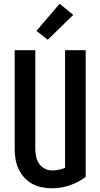

<svg xmlns="http://www.w3.org/2000/svg" viewBox="-20 -1005 540 1033"><path d="M260 8Q232 8 204.5 2.5Q177 -3 152.5 -16.5Q128 -30 109.5 -51Q91 -72 79.5 -97Q68 -122 63.5 -149.5Q59 -177 59 -205V-735H170V-205Q170 -184 174 -163.5Q178 -143 189.5 -125.5Q201 -108 220 -98Q239 -88 260 -88Q278 -88 295.5 -91.5Q313 -95 330 -102V-735H441V-53Q402 -24 355.5 -8Q309 8 260 8ZM237 -791 176 -839 301 -985 374 -925Z"/></svg>

Font: Moesevka
Style: Bold
Weight: 700
Monospace: yes
Designer: Belleve Invis
Foundry: Belleve Invis
Version: Version 32.5.0; ttfautohint (v1.8.4)